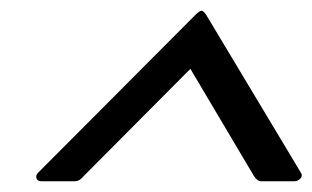

<svg xmlns="http://www.w3.org/2000/svg" viewBox="-20 -699 581 357"><path d="M50 -377 344 -672Q351 -679 355 -679Q358 -679 363 -672L540 -377Q543 -372 538.5 -367Q534 -362 527 -362H466Q458 -362 452 -372L334 -571L136 -372Q132 -367 128 -364.5Q124 -362 118 -362H57Q50 -362 48 -367Q46 -372 50 -377Z"/></svg>

Font: Young Serif Light
Style: Italic
Weight: 300
Italic angle: -10.979°
Designer: Bastien Sozeau
Foundry: NBR — Bastien Sozeau
Version: Version 5.001